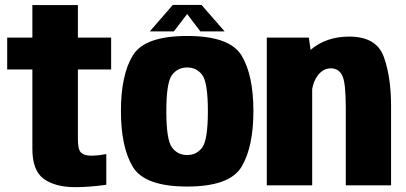

<svg xmlns="http://www.w3.org/2000/svg" viewBox="-20 -747 1636 774"><path d="M283.5 7.5Q203.5 7.5 157 -25.5Q110.5 -58.5 110.5 -147V-467H9V-595.5H110.5V-726.5H294V-595.5H428V-467H294V-185Q294 -143.5 307 -131.5Q320 -119.5 347 -119.5Q374.5 -119.5 408.5 -126V-2Q338.5 7.5 283.5 7.5Z M734.5 5Q563 5 515.2 -74.8Q467.5 -154.5 467.5 -299.5Q467.5 -444.5 515.2 -523.2Q563 -602 734.5 -602Q906 -602 953.8 -523.2Q1001.5 -444.5 1001.5 -299.5Q1001.5 -154.5 953.8 -74.8Q906 5 734.5 5ZM734.5 -122Q773 -122 795.5 -152.8Q818 -183.5 818 -298.5Q818 -414 795.5 -444.5Q773 -475 734.5 -475Q696 -475 673.2 -444.5Q650.5 -414 650.5 -298.5Q650.5 -183.5 673.2 -152.8Q696 -122 734.5 -122ZM584 -620.5 676.5 -727H792.5L885.5 -620.5H787.5L734.5 -690.5L681 -620.5Z M1055.5 0V-595.5H1225L1232 -546Q1295 -599.5 1387.5 -599.5Q1497 -599.5 1526.8 -518.8Q1556.5 -438 1556.5 -319V0H1374V-312Q1374 -413.5 1359.8 -442.5Q1345.5 -471.5 1313.5 -471.5Q1279.5 -471.5 1256.5 -436.5Q1244 -417 1238.5 -388.5V0Z"/></svg>

Font: Anybody ExtraBold
Style: Regular
Weight: 800
Designer: Tyler Finck
Foundry: Etcetera Type Company
Version: Version 1.010; ttfautohint (v1.8.3) -l 8 -r 50 -G 200 -x 14 